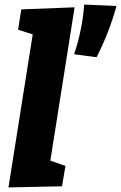

<svg xmlns="http://www.w3.org/2000/svg" viewBox="-20 -814 529 839"><path d="M73 -773 306 -782 200 -112 266 -89 251 0 17 5 123 -664 59 -684ZM304 -577Q340 -685 348 -794L489 -788Q457 -671 402 -564Z"/></svg>

Font: Bitter Pro ExtraBold
Style: Italic
Weight: 800
Italic angle: -9°
Designer: Sol Matas, and Bitter project Authors
Foundry: Sol Matas
Version: Version 1.010